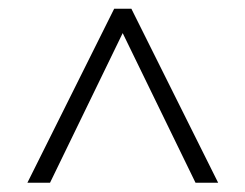

<svg xmlns="http://www.w3.org/2000/svg" viewBox="-20 -752 551 431"><path d="M469.7 -341.8H418.9L255.4 -677.7L92.3 -341.8H41.5L236.3 -732.4H274.9Z"/></svg>

Font: Kumbh Sans Light
Style: Regular
Weight: 300
Version: Version 1.004